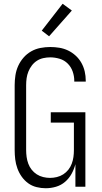

<svg xmlns="http://www.w3.org/2000/svg" viewBox="-20 -993 540 1021"><path d="M223 8Q199 8 174.5 2Q150 -4 130 -18.5Q110 -33 95.5 -53.5Q81 -74 72.5 -97.5Q64 -121 61 -145.5Q58 -170 58 -195V-540Q58 -566 62 -592.5Q66 -619 77 -643Q88 -667 105.5 -687Q123 -707 146 -720Q169 -733 195 -738Q221 -743 247 -743Q272 -743 296 -739Q320 -735 342 -724.5Q364 -714 382.5 -697Q401 -680 413 -658.5Q425 -637 430.5 -613Q436 -589 436 -564V-559H375V-563Q375 -588 366.5 -612.5Q358 -637 340 -655Q322 -673 297 -680.5Q272 -688 247 -688Q229 -688 210.5 -684Q192 -680 176.5 -670Q161 -660 149.5 -645Q138 -630 131 -612.5Q124 -595 121.5 -577Q119 -559 119 -540V-195Q119 -177 121.5 -158.5Q124 -140 130.5 -122.5Q137 -105 148.5 -90.5Q160 -76 175.5 -66Q191 -56 209.5 -51.5Q228 -47 246 -47Q264 -47 282.5 -51.5Q301 -56 316.5 -66Q332 -76 343.5 -90.5Q355 -105 361.5 -122.5Q368 -140 370.5 -158Q373 -176 373 -195V-341H250V-396H434V0H381V-120Q374 -93 360.5 -68.5Q347 -44 326 -26Q305 -8 278 0Q251 8 223 8ZM241 -800 202 -830 313 -973 362 -937Z"/></svg>

Font: Iosevka Term Curly Light
Style: Regular
Weight: 300
Designer: Belleve Invis
Foundry: Belleve Invis
Version: Version 32.3.0